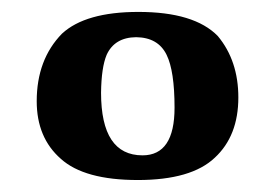

<svg xmlns="http://www.w3.org/2000/svg" viewBox="-20 -656 457 319"><path d="M157.2 -564.9Q148.4 -543.9 147.9 -502Q147.9 -397.9 216.8 -397.9Q270 -397.9 270 -477.1Q270 -538.1 256.8 -564.9Q242.7 -593.8 206.1 -594.2Q170.4 -593.8 157.2 -564.9ZM83 -600.1Q122.1 -636.2 210 -636.2Q302.7 -636.2 341.8 -596.2Q376 -555.2 376 -494.1Q376 -430.2 336.9 -394Q297.9 -356.9 209 -356.9Q120.1 -356.9 81.1 -392.1Q41 -427.2 41 -487.8Q41 -557.1 83 -600.1Z"/></svg>

Font: Linux Biolinum
Style: Bold
Weight: 700
Designer: Philipp H. Poll
Foundry: Philipp H. Poll
Version: Version 1.3.2 ; ttfautohint (v0.9)